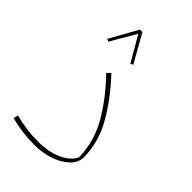

<svg xmlns="http://www.w3.org/2000/svg" viewBox="-217 -793 887 887"><g transform="rotate(45 226.5 -349.0)"><path d="M29 -8 35 -31Q110 -11 185 -11Q256 -11 305.5 -34.5Q355 -58 371 -94Q369 -196 317 -285.5Q265 -375 184 -458L201 -475Q284 -387 335.5 -296Q387 -205 387 -106Q385 -72 356 -45Q327 -18 281.5 -3Q236 12 185 12Q102 12 29 -8ZM76 -573 153 -710H169L246 -573L233 -567L161 -691L89 -567Z"/></g></svg>

Font: FiraGO Thin
Style: Italic
Weight: 100
Italic angle: -8°
Designer: bBox Type GmbH
Foundry: bBox Type GmbH
Version: Version 1.001